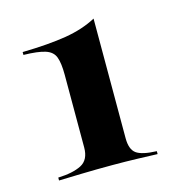

<svg xmlns="http://www.w3.org/2000/svg" viewBox="-74 -501 524 566"><g transform="rotate(-15 187.5 -217.5)"><path d="M38.7 0V-8.9Q83.9 -10.5 109.7 -23.8Q135.5 -37.1 135.5 -75V-296.8Q135.5 -332.3 128.6 -350.8Q121.8 -369.4 99.6 -376.6Q77.4 -383.9 33.1 -384.7V-393.5Q112.9 -395.2 166.5 -404Q220.2 -412.9 260.5 -434.7V-69.4Q260.5 -35.5 277.4 -23Q294.4 -10.5 339.5 -8.9V0Q319.4 -0.8 281 -2Q242.7 -3.2 202.4 -3.2Q152.4 -3.2 108.1 -2Q63.7 -0.8 38.7 0Z"/></g></svg>

Font: Playfair 144pt SemiExpanded ExtraBold
Style: Regular
Weight: 800
Width: 6
Designer: Claus Eggers Sørensen
Foundry: Claus Eggers Sørensen
Version: Version 2.203